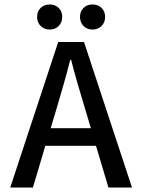

<svg xmlns="http://www.w3.org/2000/svg" viewBox="-20 -844 640 864"><path d="M235 -357 208 -267H389L362 -357Q346 -411 330 -465Q314 -519 300 -575H296Q282 -519 266.5 -465Q251 -411 235 -357ZM26 0 242 -655H358L574 0H468L412 -188H184L128 0ZM204 -711Q179 -711 163 -727Q147 -743 147 -768Q147 -793 163 -808.5Q179 -824 204 -824Q228 -824 244 -808.5Q260 -793 260 -768Q260 -743 244 -727Q228 -711 204 -711ZM396 -711Q372 -711 356 -727Q340 -743 340 -768Q340 -793 356 -808.5Q372 -824 396 -824Q421 -824 437 -808.5Q453 -793 453 -768Q453 -743 437 -727Q421 -711 396 -711Z"/></svg>

Font: SauceCodePro Nerd Font Mono
Style: Regular
Weight: 500
Monospace: yes
Designer: Paul D. Hunt, Teo Tuominen
Foundry: Adobe Systems Incorporated
Version: Version 2.030;PS 1.000;hotconv 16.6.51;makeotf.lib2.5.65220;